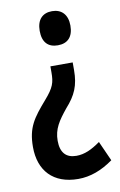

<svg xmlns="http://www.w3.org/2000/svg" viewBox="-84 -590 519 831"><g transform="rotate(-10 175.0 -174.5)"><path d="M273 -467C273 -515 247 -542 205 -542C164 -542 138 -517 138 -467C138 -416 163 -392 205 -392C249 -392 273 -418 273 -467ZM255 -274V-308H157V-282C157 -237 151 -216 109 -168C51 -101 22 -63 22 23C22 127 82 193 192 193C245 193 296 174 346 138L307 51C269 78 237 93 201 93C156 93 132 67 132 15C132 -37 155 -70 193 -117C237 -166 255 -207 255 -274Z"/></g></svg>

Font: Noto Sans Sinhala UI ExtraCondensed SemiBold
Style: Regular
Weight: 600
Width: 2
Designer: Jelle Bosma - Monotype Design Team
Foundry: Monotype Imaging Inc.
Version: Version 2.006